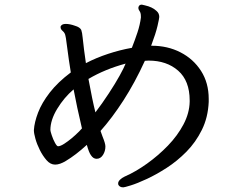

<svg xmlns="http://www.w3.org/2000/svg" viewBox="-20 -769 1040 827"><path d="M511 38Q494 38 489 25V24V20Q489 13 497 5Q505 -3 516 -8Q564 -29 613 -64Q662 -99 703.5 -142Q745 -185 770.5 -233.5Q796 -282 797 -331V-336Q797 -421 747.5 -464.5Q698 -508 620 -508Q615 -508 611 -507.5Q607 -507 604 -507Q561 -413 512 -337Q463 -261 413 -205Q417 -193 422 -180Q434 -151 434 -138Q434 -118 423.5 -101.5Q413 -85 396 -85Q382 -85 372 -100Q363 -112 354 -145Q306 -101 264 -76Q238 -60 217.5 -60Q197 -60 180.5 -79Q164 -98 151.5 -123Q139 -148 132.5 -171.5Q126 -195 126 -207V-209Q128 -242 144 -284Q160 -326 194.5 -370.5Q229 -415 285 -457Q279 -490 264 -604Q263 -609 262 -614Q260 -627 250.5 -635Q241 -643 241 -651V-654V-655Q246 -666 263 -666Q281 -666 303 -658Q324 -652 330 -640Q334 -629 336 -607Q338 -585 342 -555Q346 -525 350 -497Q394 -520 445.5 -537Q497 -554 548 -563Q561 -596 572 -629Q583 -662 587 -694Q587 -708 585 -713.5Q583 -719 579.5 -724Q576 -729 576 -734.5Q576 -740 578 -742Q581 -749 591 -749Q593 -749 604 -746Q636 -739 654 -722Q666 -712 666 -696Q666 -690 658.5 -657.5Q651 -625 631 -572H634Q702 -572 757.5 -543.5Q813 -515 846 -463.5Q879 -412 879 -343V-330Q876 -263 849.5 -209.5Q823 -156 783 -115.5Q743 -75 698 -46Q653 -17 612 2Q571 21 543.5 29.5Q516 38 511 38ZM521 -495Q432 -471 361 -429Q378 -336 391 -285Q420 -323 448.5 -366.5Q477 -410 495.5 -443.5Q514 -477 521 -495ZM197 -209Q197 -204 203 -186Q209 -168 217 -153.5Q225 -139 230 -139Q240 -139 257 -150Q288 -170 321 -203Q329 -211 333 -216Q311 -309 297 -384Q256 -349 226.5 -300.5Q197 -252 197 -209Z"/></svg>

Font: Moon Stars Kai HW
Style: Bold
Weight: 700
Designer: GuiWonder
Version: Version 1.101